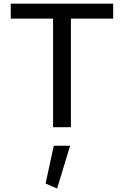

<svg xmlns="http://www.w3.org/2000/svg" viewBox="-20 -707 688 1067"><path d="M233.4 313 297.4 340.8 369.6 103H278.8ZM374 -603.5H608.9V-686.5H39.6V-603.5H274.9V0H374Z"/></svg>

Font: Estedad Medium
Style: Regular
Weight: 500
Designer: Amin Abedi
Version: Version 7.3